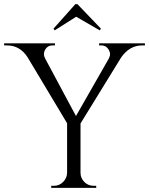

<svg xmlns="http://www.w3.org/2000/svg" viewBox="-30 -910 722 930"><path d="M229 -771 235 -763 339 -829 453 -763 459 -771 345 -890H335ZM672 -700V-690H658Q598 -690 557 -632L360 -312V-73Q360 -47 379 -28Q397 -10 424 -10H436V0H218V-10H231Q257 -10 275 -28Q294 -46 295 -72V-313L104 -632Q67 -690 4 -690H-10V-700H236V-690H223Q201 -690 189 -670Q177 -649 188 -628L338 -348L498 -628V-629Q509 -649 496 -670Q484 -690 462 -690H450V-700Z"/></svg>

Font: Cinzel(RUS BY LYAJKA)
Style: Regular
Weight: 400
Designer: Natanael Gama
Version: Version 1.001;PS 001.001;hotconv 1.0.56;makeotf.lib2.0.21325